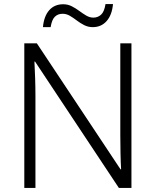

<svg xmlns="http://www.w3.org/2000/svg" viewBox="-20 -928 769 948"><path d="M629 0H567L153 -624H150Q152 -585 153.5 -541.5Q155 -498 155 -451V0H100V-714H162L575 -92H578Q576 -123 575 -171Q574 -219 574 -261V-714H629ZM192 -794Q197 -848 223 -877.5Q249 -907 292 -907Q315 -907 334.5 -897Q354 -887 371.5 -874Q389 -861 406 -851Q423 -841 441 -841Q463 -841 479 -855.5Q495 -870 501 -908H538Q533 -854 506.5 -824Q480 -794 438 -794Q415 -794 395.5 -804Q376 -814 359 -827Q342 -840 325 -850Q308 -860 289 -860Q266 -860 251 -845.5Q236 -831 230 -794Z"/></svg>

Font: Noto Sans Light
Style: Regular
Weight: 300
Designer: Monotype Design Team
Foundry: Monotype Imaging Inc.
Version: Version 2.007